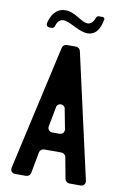

<svg xmlns="http://www.w3.org/2000/svg" viewBox="-92 -888 615 942"><g transform="rotate(10 215.0 -417.0)"><path d="M52 0H107C117 0 127 -8 129 -18L149 -125C151 -135 161 -143 171 -143H258C268 -143 278 -135 280 -125L300 -18C302 -8 312 0 322 0H378C393 0 403 -12 400 -27L260 -650C258 -659 248 -667 239 -667H191C182 -667 172 -659 170 -650L30 -27C27 -12 37 0 52 0ZM174 -258 193 -358C197 -381 232 -381 236 -358L255 -258C257 -244 247 -232 233 -232H196C182 -232 172 -244 174 -258ZM273 -789C262 -789 245 -797 221 -812C197 -827 175 -834 158 -834C108 -834 87 -794 78 -757C75 -745 82 -737 95 -737H105C110 -737 116 -741 118 -746C123 -765 133 -784 157 -784C168 -784 187 -776 215 -762C243 -748 265 -741 280 -741C327 -741 343 -780 351 -821C353 -828 348 -833 341 -833H322C317 -833 311 -828 310 -824C304 -807 293 -789 273 -789Z"/></g></svg>

Font: DIN Rundschrift
Style: Eng
Weight: 400
Width: 3
Version: Version 1.027